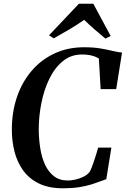

<svg xmlns="http://www.w3.org/2000/svg" viewBox="-20 -1007 678 1036"><path d="M320.5 9Q242 9 188.8 -17.5Q135.5 -44 103.8 -89Q72 -134 58 -190Q44 -246 44 -304.5Q43.5 -400.5 71 -482Q98.5 -563.5 150 -624Q201.5 -684.5 273.2 -718.2Q345 -752 433.5 -752Q485 -752 522.8 -745.5Q560.5 -739 588.8 -732Q617 -725 638.5 -723.5L607 -526H523L513.5 -691Q504.5 -697 491.5 -702Q478.5 -707 461.5 -710Q444.5 -713 422 -713Q363 -713 319 -677Q275 -641 246 -581.2Q217 -521.5 202.8 -448.5Q188.5 -375.5 189 -301.5Q190 -251.5 197.8 -203.8Q205.5 -156 223.5 -117.5Q241.5 -79 271.5 -56Q301.5 -33 346.5 -33Q365.5 -33 389 -38.5Q412.5 -44 433.5 -55Q454.5 -66 466 -83Q471 -93 477 -109Q483 -125 489 -143.2Q495 -161.5 500.5 -179.2Q506 -197 509.5 -210.5H581L553.5 -40Q538.5 -35.5 518 -27.5Q497.5 -19.5 470 -11Q442.5 -2.5 405.5 3.2Q368.5 9 320.5 9ZM244.5 -816.5 406 -987H483.5L577 -813L549 -798.5Q519 -823 490 -848.5Q461 -874 434 -900Q396.5 -873.5 354.8 -848.8Q313 -824 270 -800Z"/></svg>

Font: Merriweather 96pt SemiBold
Style: Italic
Weight: 600
Italic angle: -7.8°
Version: Version 2.101